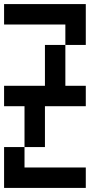

<svg xmlns="http://www.w3.org/2000/svg" viewBox="-20 -920 540 940"><path d="M0 -200H100V-100H400V0H0ZM0 -400V-500H200V-700H300V-500H400V-400H200V-200H100V-400ZM0 -800V-900H400V-700H300V-800Z"/></svg>

Font: Galmuri9 Regular
Style: Regular
Weight: 400
Designer: Lee Minseo (quiple)
Version: Version 2.399;hotconv 1.1.1;makeotfexe 2.6.0 DEVELOPMENT